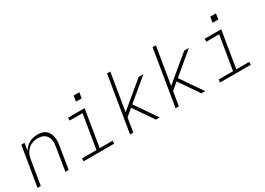

<svg xmlns="http://www.w3.org/2000/svg" viewBox="-10 -1463 3020 2191"><g transform="rotate(-30 1500.0 -367.5)"><path d="M39 0 125 -520H168L152 -422Q166 -447 187 -468Q208 -489 233.5 -503Q259 -517 287 -522.5Q315 -528 342 -528Q371 -528 398 -521.5Q425 -515 446 -498.5Q467 -482 480 -458Q493 -434 498.5 -407Q504 -380 503 -351.5Q502 -323 497 -294L449 0H406L455 -301Q459 -324 460 -347.5Q461 -371 456 -393.5Q451 -416 439.5 -435Q428 -454 410 -466.5Q392 -479 369.5 -484.5Q347 -490 323 -490Q301 -490 278.5 -485.5Q256 -481 235 -471Q214 -461 196.5 -444.5Q179 -428 166 -408.5Q153 -389 146 -367Q139 -345 135 -323L82 0Z M646 0V-38H837L910 -482H741V-520H959L880 -38H1049V0ZM911 -633 923 -707H998L986 -633Z M1258 0 1379 -735H1422L1341 -245L1672 -520H1734L1452 -285L1648 0H1598L1420 -259L1331 -184L1301 0Z M1858 0 1979 -735H2022L1941 -245L2272 -520H2334L2052 -285L2248 0H2198L2020 -259L1931 -184L1901 0Z M2446 0V-38H2637L2710 -482H2541V-520H2759L2680 -38H2849V0ZM2711 -633 2723 -707H2798L2786 -633Z"/></g></svg>

Font: Iosevka SS04 XLt Ex Obl
Style: Regular
Weight: 200
Width: 7
Italic angle: -9°
Monospace: yes
Designer: Belleve Invis
Foundry: Belleve Invis
Version: Version 19.0.0; ttfautohint (v1.8.4)